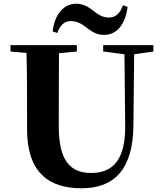

<svg xmlns="http://www.w3.org/2000/svg" viewBox="-20 -989 869 1029"><path d="M262 -821 287 -812C301 -854 326 -876 359 -876C400 -876 427 -854 452 -835C475 -818 500 -802 537 -802C604 -802 651 -854 664 -952L639 -961C624 -919 602 -895 563 -895C525 -895 499 -917 474 -936C451 -953 425 -969 389 -969C324 -969 274 -917 262 -821ZM533 -713 647 -698 651 -316C653 -135 586 -62 470 -62C355 -62 295 -129 295 -312V-406L296 -704L392 -713V-747H36V-713L122 -705C125 -605 125 -504 125 -406V-297C125 -61 245 20 417 20C595 20 692 -84 695 -314L699 -698L802 -713V-747H533Z"/></svg>

Font: GenKiMin2 TW H
Style: Regular
Weight: 900
Version: Version 2.100;PS 2.1;hotconv 16.6.51;makeotf.lib2.5.65220 DE